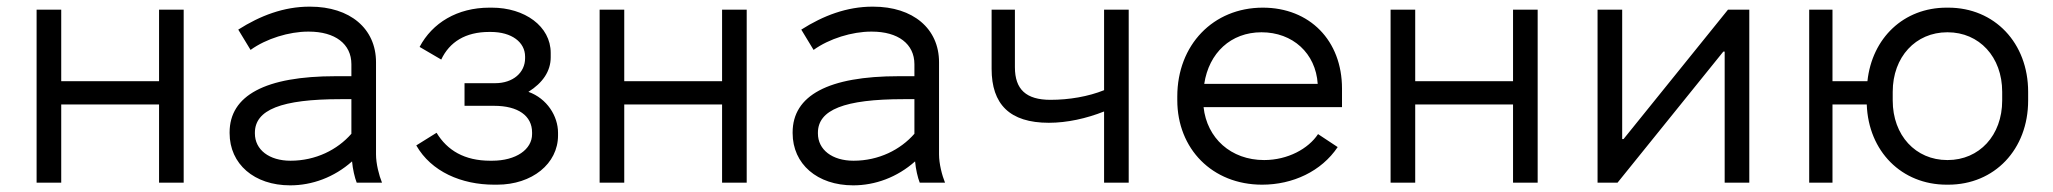

<svg xmlns="http://www.w3.org/2000/svg" viewBox="-20 -549 6171 577"><path d="M90 0H164V-235H458V0H532V-520H458V-305H164V-520H90Z M852 8C918 8 984 -16 1038 -64C1040 -41 1046 -15 1052 0H1128C1119 -22 1110 -57 1110 -85V-362C1110 -463 1032 -529 912 -529H910C833 -529 762 -502 696 -460L733 -399C780 -433 849 -454 906 -454H908C987 -454 1036 -417 1036 -356V-320H989C777 -320 670 -262 670 -151V-149C670 -56 744 8 852 8ZM853 -66C789 -66 746 -99 746 -148V-150C746 -219 825 -251 1004 -251H1036V-147C994 -99 929 -66 853 -66Z M1465 6H1474C1579 6 1657 -57 1657 -142V-150C1657 -200 1624 -253 1568 -273C1611 -300 1635 -335 1635 -377V-390C1635 -470 1557 -526 1458 -526H1451C1354 -526 1279 -480 1241 -408L1306 -370C1331 -423 1379 -453 1450 -453H1455C1518 -453 1558 -422 1558 -379V-374C1558 -331 1522 -299 1468 -299H1376V-231H1465C1537 -231 1579 -201 1579 -151V-146C1579 -100 1531 -66 1459 -66H1453C1376 -66 1324 -97 1292 -150L1231 -112C1276 -33 1367 6 1465 6Z M1782 0H1856V-235H2150V0H2224V-520H2150V-305H1856V-520H1782Z M2544 8C2610 8 2676 -16 2730 -64C2732 -41 2738 -15 2744 0H2820C2811 -22 2802 -57 2802 -85V-362C2802 -463 2724 -529 2604 -529H2602C2525 -529 2454 -502 2388 -460L2425 -399C2472 -433 2541 -454 2598 -454H2600C2679 -454 2728 -417 2728 -356V-320H2681C2469 -320 2362 -262 2362 -151V-149C2362 -56 2436 8 2544 8ZM2545 -66C2481 -66 2438 -99 2438 -148V-150C2438 -219 2517 -251 2696 -251H2728V-147C2686 -99 2621 -66 2545 -66Z M3298 0H3372V-520H3298V-278C3251 -259 3193 -249 3137 -249C3064 -249 3030 -280 3030 -347V-520H2960V-342C2960 -236 3014 -180 3132 -180C3187 -180 3245 -193 3298 -214Z M3773 6C3865 6 3951 -34 4000 -107L3941 -146C3912 -102 3850 -68 3779 -68C3679 -68 3607 -134 3597 -227H4013V-283C4013 -427 3916 -526 3775 -526C3626 -526 3518 -414 3518 -259V-248C3518 -102 3623 6 3773 6ZM3599 -297C3613 -390 3679 -452 3771 -452C3865 -452 3934 -389 3940 -297Z M4159 0H4233V-235H4527V0H4601V-520H4527V-305H4233V-520H4159Z M4781 0H4841L5159 -394H5163V0H5237V-520H5173L4859 -131H4855V-520H4781Z M5830 6H5835C5974 6 6075 -100 6075 -247V-273C6075 -420 5974 -526 5835 -526H5830C5701 -526 5606 -435 5592 -305H5487V-520H5417V0H5487V-235H5590C5595 -94 5695 6 5830 6ZM5832 -68C5737 -68 5668 -142 5668 -247V-273C5668 -378 5737 -452 5832 -452H5833C5928 -452 5997 -378 5997 -273V-247C5997 -142 5928 -68 5833 -68Z"/></svg>

Font: Fixel Display Regular
Style: Regular
Weight: 400
Designer: AlfaBravo + MacPaw
Foundry: Kyrylo Tkachov, Marchela Mozhyna, Serhii Makarenko, Maria Weinstein, Zakhar Kryvoshyya
Version: Version 1.211